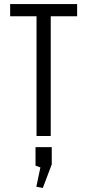

<svg xmlns="http://www.w3.org/2000/svg" viewBox="-20 -670 430 946"><path d="M360 -590H230V0H160V-590H30V-650H360ZM191 256 159 250 179 155 155 146V55H235V140Z"/></svg>

Font: Unica One
Style: Regular
Weight: 400
Designer: Eduardo Rodriguez Tunni
Foundry: Eduardo Rodriguez Tunni
Version: Version 2.000; ttfautohint (v1.8.4.7-5d5b);gftools[0.9.23]